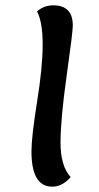

<svg xmlns="http://www.w3.org/2000/svg" viewBox="-20 -693 372 720"><path d="M176 7Q98 7 98 -125Q98 -180 119 -311Q140 -442 140 -526Q140 -610 119 -650Q144 -673 180 -673Q253 -673 253 -597Q253 -573 230 -409.5Q207 -246 207 -158Q207 -70 245 -29Q214 7 176 7Z"/></svg>

Font: Paprika
Style: Regular
Weight: 400
Designer: Eduardo Rodriguez Tunni
Foundry: Eduardo Rodriguez Tunni
Version: Version 1.001